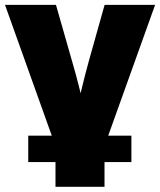

<svg xmlns="http://www.w3.org/2000/svg" viewBox="-20 -542 640 767"><path d="M208.5 60.5 0 -522.5H203.6L268.1 -296.9Q283.7 -243.7 297.1 -189.7Q310.5 -135.7 323.7 -80.1H280.8Q293.9 -135.7 306.9 -189.7Q319.8 -243.7 334.5 -296.9L397.9 -522.5H599.6L390.6 60.5ZM201.7 204.1V-1H397.5V204.1ZM92.8 105.5V0H504.9V105.5Z"/></svg>

Font: Inter 28pt Black
Style: Regular
Weight: 900
Designer: Rasmus Andersson
Foundry: rsms
Version: Version 4.001;git-66647c0bb